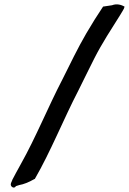

<svg xmlns="http://www.w3.org/2000/svg" viewBox="-20 -780 590 879"><path d="M30 59V60C25 74 45 87 53 72L69 67C87 64 111 55 137 40L138 39L139 40C212 -86 271 -235 339 -366C364 -416 387 -464 412 -513C447 -582 491 -649 530 -711L542 -731C546 -737 549 -743 550 -750C537 -757 516 -765 493 -756L453 -750H452C426 -711 400 -670 375 -627C336 -560 301 -487 266 -417C200 -290 144 -151 76 -30C59 1 45 26 36 44V45Z"/></svg>

Font: Hussar Pisanka
Style: SbdKur
Weight: 600
Designer: Robert Jablonski
Foundry: Cannot Into Space Fonts
Version: Version 1.070